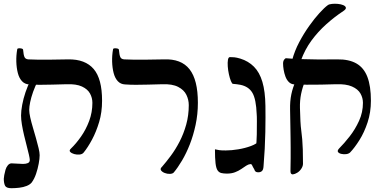

<svg xmlns="http://www.w3.org/2000/svg" viewBox="-41 -905 2004 1012"><path d="M400 -101Q393 -92 378.5 -90.5Q364 -89 350 -93Q336 -97 329 -104.5Q322 -112 333 -122Q360 -148 386 -185Q412 -222 429 -267.5Q446 -313 446 -363Q446 -389 433.5 -412Q421 -435 391 -449Q361 -463 309 -461Q268 -460 234 -459Q200 -458 170 -458Q140 -458 113 -460Q90 -461 75 -477Q60 -493 53 -520Q46 -547 45 -580Q44 -613 50 -646Q51 -650 58.5 -650.5Q66 -651 73.5 -649Q81 -647 81 -641Q83 -616 88 -604.5Q93 -593 109 -592Q134 -591 159 -590.5Q184 -590 221.5 -590.5Q259 -591 317 -592Q363 -593 397 -580Q431 -567 453 -541Q475 -515 486 -473.5Q497 -432 497 -374Q497 -313 481.5 -261.5Q466 -210 444 -169Q422 -128 400 -101ZM19 87Q-8 87 -14.5 73.5Q-21 60 -21 37Q-21 31 -18.5 17.5Q-16 4 -12 -10Q-8 -24 0.5 -34Q9 -44 20 -44Q33 -44 49 -42.5Q65 -41 80.5 -41Q96 -41 106 -45.5Q116 -50 116 -62Q116 -69 111.5 -89Q107 -109 100 -135.5Q93 -162 86 -191.5Q79 -221 74.5 -248Q70 -275 70 -296Q70 -320 76 -352.5Q82 -385 93.5 -419Q105 -453 120 -482L161 -483Q144 -451 133.5 -421Q123 -391 118 -366.5Q113 -342 113 -326Q113 -310 118.5 -285.5Q124 -261 132.5 -232.5Q141 -204 149 -175.5Q157 -147 162.5 -124Q168 -101 168 -87Q168 -69 163 -42Q158 -15 149 11.5Q140 38 126 57Q117 68 99.5 75Q82 82 60.5 84.5Q39 87 19 87Z M555 -646Q556 -650 563.5 -650.5Q571 -651 578.5 -649Q586 -647 586 -641Q588 -616 593 -604.5Q598 -593 614 -592Q639 -591 664 -590.5Q689 -590 726.5 -590.5Q764 -591 822 -592Q868 -594 902 -581Q936 -568 958 -540Q980 -512 991 -468Q1002 -424 1002 -363Q1002 -303 990 -247Q978 -191 959.5 -144Q941 -97 918.5 -59Q896 -21 875 4Q869 11 854.5 11.5Q840 12 826.5 6.5Q813 1 807.5 -7.5Q802 -16 813 -26Q834 -50 859 -83.5Q884 -117 905.5 -158.5Q927 -200 940.5 -248.5Q954 -297 954 -351Q954 -379 941.5 -405Q929 -431 898 -447Q867 -463 814 -461Q773 -460 739 -459Q705 -458 675 -458Q645 -458 618 -460Q595 -461 580 -477Q565 -493 558 -520Q551 -547 550 -580Q549 -613 555 -646Z M1155 10Q1138 10 1125.5 7Q1113 4 1105.5 -7.5Q1098 -19 1095 -45Q1092 -71 1092 -118Q1106 -115 1115.5 -113.5Q1125 -112 1149 -112Q1179 -112 1215 -118Q1251 -124 1282 -135.5Q1313 -147 1328 -165L1307 -119Q1312 -157 1312.5 -196.5Q1313 -236 1313 -265.5Q1313 -295 1312 -303Q1309 -382 1289.5 -415.5Q1270 -449 1226 -458Q1217 -460 1207 -461Q1197 -462 1187 -463Q1182 -463 1176 -478Q1170 -493 1165.5 -513.5Q1161 -534 1159.5 -555Q1158 -576 1160.5 -590Q1163 -604 1171 -604Q1182 -604 1194 -603Q1206 -602 1226 -596Q1268 -583 1297.5 -553.5Q1327 -524 1342 -473.5Q1357 -423 1358 -347Q1359 -293 1357.5 -208.5Q1356 -124 1348 -28Q1347 -9 1338.5 -2.5Q1330 4 1318 3Q1312 3 1307 0Q1302 -3 1299 -13Q1291 -26 1288 -33.5Q1285 -41 1278 -40Q1268 -39 1256.5 -31.5Q1245 -24 1230.5 -14Q1216 -4 1197.5 3Q1179 10 1155 10Z M1804 -101Q1796 -94 1783 -92.5Q1770 -91 1757.5 -94Q1745 -97 1740.5 -104Q1736 -111 1746 -122Q1773 -149 1802 -186Q1831 -223 1851.5 -268Q1872 -313 1872 -363Q1872 -389 1859 -412Q1846 -435 1814.5 -449Q1783 -463 1729 -461Q1691 -460 1651 -459Q1611 -458 1575 -458.5Q1539 -459 1511 -460Q1493 -461 1481.5 -472.5Q1470 -484 1463.5 -501.5Q1457 -519 1454 -537.5Q1451 -556 1451 -570Q1451 -583 1457 -591Q1463 -599 1468 -598Q1499 -595 1543.5 -593.5Q1588 -592 1638.5 -591.5Q1689 -591 1737 -592Q1798 -593 1837.5 -570.5Q1877 -548 1895.5 -499.5Q1914 -451 1914 -374Q1914 -313 1896.5 -260Q1879 -207 1853.5 -166.5Q1828 -126 1804 -101ZM1503 14Q1498 15 1494 11Q1490 7 1490 -3Q1491 -43 1491 -72Q1491 -101 1491 -126.5Q1491 -152 1490.5 -179Q1490 -206 1489.5 -241.5Q1489 -277 1488 -327Q1487 -371 1494.5 -407.5Q1502 -444 1518 -478H1567Q1553 -444 1546 -409.5Q1539 -375 1540 -336Q1541 -295 1542.5 -266.5Q1544 -238 1547 -216Q1550 -194 1552 -170.5Q1554 -147 1555 -117Q1556 -87 1556 -42Q1556 -29 1547 -15.5Q1538 -2 1525.5 5.5Q1513 13 1503 14ZM1545 -586 1499 -589Q1512 -637 1536 -682.5Q1560 -728 1588.5 -768Q1617 -808 1643 -836.5Q1669 -865 1687 -878Q1694 -883 1709 -884.5Q1724 -886 1740 -884.5Q1756 -883 1768 -878Q1780 -873 1782 -865Q1784 -857 1769 -847Q1722 -816 1678.5 -777Q1635 -738 1600.5 -691Q1566 -644 1545 -586Z"/></svg>

Font: Noto Rashi Hebrew Medium
Style: Regular
Weight: 500
Version: Version 1.006